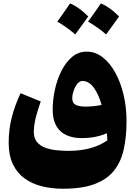

<svg xmlns="http://www.w3.org/2000/svg" viewBox="-20 -812 805 1144"><path d="M733.9 -90.3Q733.9 4.4 717 79.1Q700.2 153.8 658.4 205.8Q616.7 257.8 542.7 285.2Q468.8 312.5 354.5 312.5Q288.6 312.5 230.2 298.1Q171.9 283.7 127.2 251.7Q82.5 219.7 57.1 167Q31.7 114.3 31.7 37.6Q31.7 -40.5 50 -112.1Q68.4 -183.6 102.5 -256.8L222.7 -207.5Q208 -166 195.6 -120.8Q183.1 -75.7 181.2 -27.8Q181.2 9.8 199 32.5Q216.8 55.2 246.8 66.9Q276.9 78.6 313.5 82.8Q350.1 86.9 387.2 86.9Q456.5 86.9 514.9 71.8Q573.2 56.6 619.6 24.4Q619.1 3.4 616.2 -18.1Q587.4 -4.9 549.6 2.9Q511.7 10.7 466.3 10.7Q383.8 10.7 338.9 -31.7Q293.9 -74.2 293.9 -158.7Q293.9 -216.8 307.1 -277.6Q320.3 -338.4 346.2 -389.9Q372.1 -441.4 409.7 -472.9Q447.3 -504.4 496.1 -504.4Q548.3 -504.4 591.8 -470.7Q635.3 -437 667.2 -378.7Q699.2 -320.3 716.6 -246.1Q733.9 -171.9 733.9 -90.3ZM585.4 -186.5Q568.4 -249 539.1 -289.3Q509.8 -329.6 471.2 -329.6Q454.6 -329.6 440.7 -312.5Q426.8 -295.4 418.7 -271.2Q410.6 -247.1 410.6 -225.1Q410.6 -197.3 431.9 -187Q453.1 -176.8 488.3 -176.8Q512.7 -176.8 538.1 -179.4Q563.5 -182.1 585.4 -186.5ZM428.2 -606.9Q377.4 -651.4 321.3 -683.1Q341.8 -710.9 360.4 -737.8Q378.9 -764.6 397.5 -791.5Q447.8 -772 505.9 -713.9Q486.3 -686 466.8 -659.7Q447.3 -633.3 428.2 -606.9ZM612.3 -606.9Q566.4 -647 504.9 -683.1Q523.9 -710 543 -736.8Q562 -763.7 581.1 -791.5Q631.8 -771.5 689.5 -713.9Q669.9 -686 650.6 -659.7Q631.3 -633.3 612.3 -606.9Z"/></svg>

Font: Pinar-DS1-FD ExtraBold
Style: Regular
Weight: 800
Designer: Amin Abedi
Version: Version 2.000